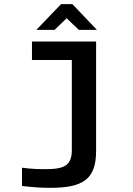

<svg xmlns="http://www.w3.org/2000/svg" viewBox="-20 -700 640 925"><path d="M199 115C168 115 128 114 86 108V196C139 202 177 205 221 205C380 205 443 164 443 27V-500H134V-411H326V23C326 97 290 115 199 115ZM155 -556H243L301 -612L360 -556H447L329 -680H274Z"/></svg>

Font: LT Wave Mono Medium
Style: Regular
Weight: 500
Designer: Daniel Lyons
Version: Version 2.5 (Glyphs App)